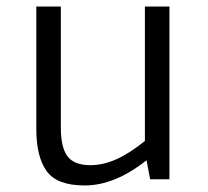

<svg xmlns="http://www.w3.org/2000/svg" viewBox="-20 -548 635 587"><path d="M498 -528V0H439L428 -58Q331 19 239 19Q154 19 122.5 -25Q91 -69 91 -153V-528H166V-158Q166 -97 186.5 -70Q207 -43 256 -43Q295 -43 335.5 -61Q376 -79 423 -117V-528Z"/></svg>

Font: Martel Sans Light
Style: Regular
Weight: 300
Designer: Dan Reynolds and Mathieu Réguer
Foundry: Dan Reynolds and Mathieu Réguer
Version: Version 1.002; ttfautohint (v1.1) -l 5 -r 5 -G 72 -x 0 -D la